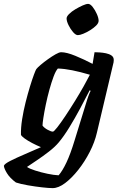

<svg xmlns="http://www.w3.org/2000/svg" viewBox="-86 -769 621 989"><path d="M185 200Q166 200 130.5 196Q95 192 57.5 185.5Q20 179 -4 171Q-35 148 -50 123.5Q-65 99 -66 85Q-63 75 -32.5 59.5Q-2 44 41.5 25.5Q85 7 125 -11Q103 -20 80 -32Q57 -44 40.5 -56Q24 -68 22 -75Q21 -111 28 -155Q35 -199 46 -242.5Q57 -286 68.5 -323.5Q80 -361 89 -385Q98 -409 101 -413Q107 -421 123.5 -435Q140 -449 161 -464Q182 -479 200.5 -489.5Q219 -500 229 -500Q257 -500 302 -481.5Q347 -463 391 -440L401 -500Q410 -500 426.5 -499Q443 -498 460 -494.5Q477 -491 488.5 -483Q500 -475 500 -460Q500 -454 499 -448L413 -85Q402 -37 376.5 13Q351 63 317.5 105.5Q284 148 249.5 174Q215 200 185 200ZM186 -91Q191 -90 209 -113Q227 -136 251 -172Q275 -208 300 -248.5Q325 -289 345.5 -325.5Q366 -362 377 -384Q326 -399 286 -407Q246 -415 212 -416Q201 -404 190 -374.5Q179 -345 168.5 -307Q158 -269 150 -230.5Q142 -192 137.5 -162.5Q133 -133 133 -122Q142 -110 159.5 -100.5Q177 -91 186 -91ZM216 134Q236 111 256.5 67.5Q277 24 298 -45L356 -233Q363 -257 370 -276Q377 -295 381 -301L376 -304Q354 -261 327 -210.5Q300 -160 271.5 -113.5Q243 -67 217 -36Q198 -13 166.5 11.5Q135 36 103.5 57Q72 78 53 91Q66 100 95.5 109.5Q125 119 158.5 126Q192 133 216 134ZM315 -588Q304 -588 290.5 -603.5Q277 -619 267 -639.5Q257 -660 257 -674Q257 -684 270 -697Q283 -710 302.5 -721.5Q322 -733 340 -741Q358 -749 368 -749Q379 -749 391.5 -733Q404 -717 413 -696.5Q422 -676 422 -662Q422 -650 409.5 -637.5Q397 -625 378.5 -613.5Q360 -602 342.5 -595Q325 -588 315 -588Z"/></svg>

Font: Texturina
Style: Bold Italic
Weight: 700
Italic angle: -11°
Designer: Guillermo Torres Carreño
Foundry: Omnibus-Type
Version: Version 1.002; ttfautohint (v1.8.3)